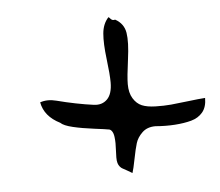

<svg xmlns="http://www.w3.org/2000/svg" viewBox="-37 -542 508 443"><g transform="rotate(-5 217.5 -320.5)"><path d="M260 -344Q260 -324 268 -311Q276 -298 288 -293Q300 -288 319.5 -287.5Q339 -287 355.5 -288.5Q372 -290 396 -293Q420 -296 435 -297Q435 -276 425 -264Q415 -252 398.5 -247.5Q382 -243 360.5 -241.5Q339 -240 315 -242Q296 -242 284.5 -231Q273 -220 269 -207Q265 -194 260.5 -171Q256 -148 253 -139Q248 -142 241 -146Q234 -150 231 -151.5Q228 -153 225 -156.5Q222 -160 220.5 -165Q219 -170 219 -178Q219 -182 219.5 -193.5Q220 -205 220 -211Q220 -217 219 -225.5Q218 -234 214.5 -239Q211 -244 206 -244Q202 -245 174 -248.5Q146 -252 125 -257Q104 -262 97 -269Q61 -287 55 -320Q72 -326 93 -320.5Q114 -315 136.5 -310.5Q159 -306 178 -303.5Q197 -301 209 -313Q221 -325 221 -352Q221 -370 216.5 -406.5Q212 -443 214 -465.5Q216 -488 229 -502Q230 -502 232.5 -499Q235 -496 237.5 -495Q240 -494 244 -495Q264 -484 267.5 -462.5Q271 -441 265.5 -401Q260 -361 260 -344Z"/></g></svg>

Font: Long Cang
Style: Regular
Weight: 400
Designer: ZhongQi
Foundry: ZhongQi
Version: Version 2.001